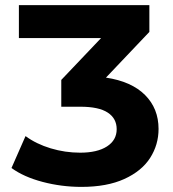

<svg xmlns="http://www.w3.org/2000/svg" viewBox="-20 -720 678 752"><path d="M601 -215Q601 -153 568 -101.5Q535 -50 467 -19Q399 12 299 12Q221 12 147 -7.5Q73 -27 25 -62L80 -187Q122 -156 178.5 -139Q235 -122 294 -122Q361 -122 399 -146.5Q437 -171 437 -214Q437 -256 402 -279Q367 -302 295 -302H220V-407L376 -571H54V-700H565V-595L395 -416Q495 -401 548 -348Q601 -295 601 -215Z"/></svg>

Font: Idrija
Style: Bold
Weight: 700
Designer: Julieta Ulanovsky
Foundry: Julieta Ulanovsky
Version: Version 7.200